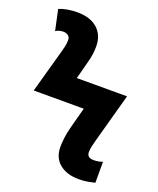

<svg xmlns="http://www.w3.org/2000/svg" viewBox="-137 -808 742 901"><g transform="rotate(20 234.0 -357.0)"><path d="M365 10Q306 10 269.5 -19.5Q233 -49 233 -104Q233 -123 236 -148Q239 -173 247 -204L275 -309H25L84 -521Q89 -538 92.5 -553.5Q96 -569 96 -587Q96 -602 85.5 -609Q75 -616 61 -616Q54 -616 43 -613.5Q32 -611 24 -605L2 -708Q21 -716 44.5 -720Q68 -724 92 -724Q158 -724 194 -691.5Q230 -659 230 -603Q230 -585 227.5 -565Q225 -545 216 -512L195 -433H446L379 -189Q374 -171 370.5 -155.5Q367 -140 367 -126Q367 -98 401 -98Q415 -98 426.5 -100.5Q438 -103 445 -106V-1Q434 2 412 6Q390 10 365 10Z"/></g></svg>

Font: Noto Sans SemiCondensed
Style: Bold
Weight: 700
Width: 4
Designer: Monotype Design Team
Foundry: Monotype Imaging Inc.
Version: Version 2.013; ttfautohint (v1.8.4.7-5d5b)